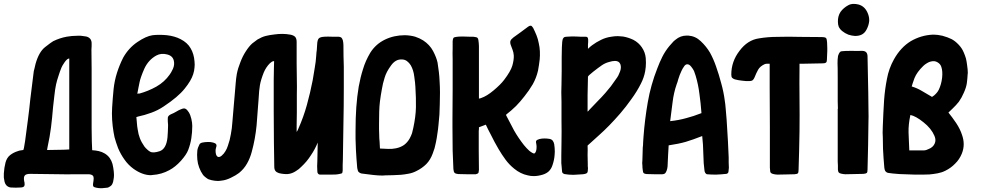

<svg xmlns="http://www.w3.org/2000/svg" viewBox="-26 -912 5205 1006"><path d="M523.4 -107.4Q539.1 -97.7 548.8 -84Q558.6 -70.3 563.5 -52.7Q568.4 -32.2 570.3 -11.7Q571.3 -2.9 571.3 4.9Q571.3 17.6 568.4 31.2Q567.4 42 562.5 51.8Q558.6 60.5 547.9 66.4Q545.9 68.4 543 69.3Q540 70.3 537.1 71.3Q522.5 73.2 507.8 74.2Q504.9 74.2 502.9 74.2Q490.2 74.2 477.5 71.3Q466.8 69.3 462.9 64.5Q460 59.6 461.9 47.9Q462.9 42 463.9 35.2Q464.8 29.3 464.8 22.5Q464.8 12.7 460.9 8.8Q457 3.9 447.3 2Q443.4 1 440.4 1Q436.5 1 432.6 1Q397.5 1 362.3 1Q326.2 2 291 1Q251 1 211.9 0Q172.9 0 132.8 -1Q111.3 -1 104.5 6.8Q96.7 14.6 100.6 37.1Q101.6 39.1 101.6 41Q102.5 43 102.5 44.9Q104.5 57.6 100.6 63.5Q96.7 69.3 84 70.3Q70.3 71.3 56.6 71.3Q43 71.3 29.3 70.3Q17.6 68.4 8.8 60.5Q1 52.7 -2 41Q-3.9 30.3 -5.9 18.6Q-5.9 11.7 -5.9 4.9Q-5.9 1 -5.9 -2.9Q-4.9 -17.6 -2.9 -32.2Q0 -46.9 2.9 -60.5Q9.8 -85.9 27.3 -99.6Q44.9 -113.3 67.4 -120.1Q74.2 -123 82 -124Q88.9 -125 95.7 -126Q98.6 -126 105.5 -172.9Q112.3 -220.7 120.1 -283.2Q123 -310.5 127 -338.9Q129.9 -366.2 132.8 -392.6Q138.7 -441.4 143.6 -479.5Q147.5 -516.6 149.4 -526.4Q150.4 -540 154.3 -551.8Q157.2 -564.5 160.2 -577.1Q177.7 -639.6 210 -665Q242.2 -690.4 252.9 -696.3Q287.1 -712.9 323.2 -719.7Q350.6 -724.6 378.9 -724.6Q388.7 -724.6 397.5 -724.6Q404.3 -723.6 412.1 -722.7Q418.9 -721.7 425.8 -720.7Q438.5 -717.8 446.3 -709Q453.1 -701.2 454.1 -687.5Q454.1 -678.7 454.1 -669.9Q453.1 -661.1 453.1 -652.3Q453.1 -602.5 454.1 -551.8Q454.1 -501 454.1 -450.2Q454.1 -398.4 454.1 -345.7Q454.1 -293 454.1 -241.2Q455.1 -213.9 455.1 -170.9Q456.1 -127.9 457 -125Q457 -125 457 -125Q475.6 -124 492.2 -120.1Q508.8 -116.2 523.4 -107.4ZM295.9 -557.6Q287.1 -536.1 280.3 -513.7Q272.5 -491.2 267.6 -468.8Q262.7 -446.3 258.8 -410.2Q253.9 -374 252 -350.6Q247.1 -291 241.2 -244.1Q235.4 -197.3 222.7 -138.7Q221.7 -135.7 221.7 -132.8Q221.7 -129.9 220.7 -126Q250 -127 279.3 -127Q307.6 -127 336.9 -128.9Q336.9 -287.1 336.9 -605.5Q326.2 -605.5 312.5 -585.9Q299.8 -567.4 295.9 -557.6Z M695.3 -234.4Q699.2 -207 707 -187.5Q714.8 -167 730.5 -144.5Q737.3 -135.7 745.1 -128.9Q752 -122.1 760.7 -117.2Q776.4 -108.4 811.5 -120.1Q845.7 -132.8 851.6 -192.4Q852.5 -205.1 853.5 -221.7Q854.5 -237.3 854.5 -250Q854.5 -255.9 854.5 -260.7Q854.5 -266.6 853.5 -271.5Q852.5 -287.1 853.5 -296.9Q855.5 -306.6 870.1 -313.5Q884.8 -319.3 897.5 -327.1Q910.2 -335 922.9 -339.8Q938.5 -346.7 946.3 -341.8Q954.1 -337.9 962.9 -324.2Q971.7 -310.5 976.6 -289.1Q981.4 -268.6 981.4 -252Q981.4 -219.7 976.6 -188.5Q971.7 -156.2 960 -126Q951.2 -102.5 921.9 -69.3Q892.6 -37.1 861.3 -20.5Q820.3 2 772.5 4.9Q768.6 5.9 764.6 5.9Q720.7 5.9 673.8 -27.3Q645.5 -47.9 626 -76.2Q606.4 -103.5 592.8 -135.7Q581.1 -167 574.2 -192.4Q568.4 -218.8 564.5 -251Q560.5 -284.2 560.5 -317.4Q560.5 -333 561.5 -348.6Q564.5 -397.5 569.3 -446.3Q574.2 -490.2 586.9 -530.3Q599.6 -570.3 619.1 -609.4Q647.5 -660.2 693.4 -691.4Q739.3 -722.7 773.4 -727.5Q790 -729.5 808.6 -729.5Q828.1 -729.5 848.6 -727.5Q889.6 -722.7 919.9 -707Q956.1 -688.5 972.7 -659.2Q990.2 -629.9 993.2 -589.8Q994.1 -582 994.1 -573.2Q994.1 -566.4 993.2 -558.6Q992.2 -542 986.3 -523.4Q975.6 -489.3 941.4 -447.3Q907.2 -404.3 832 -354.5Q801.8 -334 766.6 -321.3Q732.4 -308.6 695.3 -300.8Q693.4 -299.8 693.4 -299.8Q692.4 -299.8 688.5 -298.8Q688.5 -298.8 688.5 -298.8Q690.4 -282.2 691.4 -266.6Q692.4 -250 695.3 -234.4ZM705.1 -421.9Q751 -434.6 793 -458Q835.9 -482.4 863.3 -521.5Q870.1 -530.3 879.9 -550.8Q889.6 -572.3 884.8 -593.8Q878.9 -620.1 848.6 -627Q818.4 -634.8 793 -621.1Q752 -598.6 730.5 -552.7Q710 -505.9 705.1 -480.5Q702.1 -465.8 699.2 -451.2Q696.3 -436.5 693.4 -420.9Q693.4 -420.9 693.4 -420.9Q697.3 -421.9 700.2 -421.9Q703.1 -421.9 705.1 -421.9Z M1773.4 -675.8Q1773.4 -675.8 1773.4 -675.8Q1773.4 -616.2 1775.4 -563.5Q1775.4 -524.4 1775.4 -482.4Q1775.4 -467.8 1775.4 -451.2Q1775.4 -357.4 1773.4 -263.7Q1772.5 -169.9 1770.5 -76.2Q1770.5 -60.5 1769.5 -46.9Q1769.5 -34.2 1769.5 -18.6Q1768.6 -7.8 1766.6 -4.9Q1764.6 -2.9 1754.9 -1Q1735.4 3.9 1703.1 2.9Q1670.9 2.9 1650.4 2.9Q1644.5 2.9 1640.6 -2Q1636.7 -5.9 1636.7 -14.6Q1635.7 -28.3 1635.7 -41Q1636.7 -52.7 1636.7 -67.4Q1636.7 -85.9 1637.7 -114.3Q1638.7 -142.6 1638.7 -165Q1624 -128.9 1602.5 -97.7Q1582 -65.4 1553.7 -39.1Q1546.9 -32.2 1540 -26.4Q1532.2 -20.5 1524.4 -15.6Q1503.9 -2 1481.4 0Q1459 1 1435.5 -4.9Q1422.9 -8.8 1417 -16.6Q1411.1 -24.4 1411.1 -38.1Q1410.2 -70.3 1410.2 -101.6Q1409.2 -133.8 1409.2 -165Q1409.2 -247.1 1408.2 -329.1Q1408.2 -411.1 1408.2 -493.2Q1408.2 -520.5 1409.2 -554.7Q1410.2 -587.9 1410.2 -591.8Q1403.3 -591.8 1397.5 -587.9Q1392.6 -585 1387.7 -580.1Q1377.9 -570.3 1370.1 -558.6Q1362.3 -546.9 1356.4 -533.2Q1340.8 -494.1 1335.9 -465.8Q1331.1 -437.5 1329.1 -395.5Q1324.2 -326.2 1318.4 -254.9Q1311.5 -183.6 1293 -116.2Q1284.2 -83 1268.6 -55.7Q1252.9 -27.3 1226.6 -5.9Q1210 6.8 1183.6 19.5Q1157.2 32.2 1135.7 34.2Q1126 36.1 1115.2 36.1Q1108.4 36.1 1100.6 35.2Q1083 33.2 1066.4 27.3Q1058.6 23.4 1051.8 17.6Q1043.9 11.7 1038.1 4.9Q1025.4 -12.7 1017.6 -34.2Q1009.8 -54.7 1007.8 -77.1Q1006.8 -88.9 1006.8 -99.6Q1006.8 -100.6 1006.8 -101.6Q1006.8 -112.3 1007.8 -122.1Q1008.8 -130.9 1011.7 -138.7Q1015.6 -146.5 1018.6 -154.3Q1020.5 -159.2 1024.4 -161.1Q1029.3 -164.1 1034.2 -165Q1048.8 -168 1062.5 -168Q1077.1 -168.9 1090.8 -165Q1102.5 -162.1 1106.4 -156.2Q1110.4 -150.4 1106.4 -139.6Q1103.5 -130.9 1103.5 -122.1Q1103.5 -113.3 1105.5 -104.5Q1109.4 -91.8 1117.2 -89.8Q1125 -87.9 1134.8 -95.7Q1147.5 -106.4 1155.3 -120.1Q1163.1 -132.8 1168 -148.4Q1178.7 -177.7 1183.6 -209Q1189.5 -239.3 1191.4 -270.5Q1194.3 -310.5 1198.2 -350.6Q1201.2 -390.6 1205.1 -430.7Q1207 -454.1 1209 -477.5Q1210.9 -502 1214.8 -524.4Q1220.7 -554.7 1233.4 -585.9Q1245.1 -617.2 1261.7 -642.6Q1278.3 -668.9 1295.9 -684.6Q1314.5 -699.2 1323.2 -705.1Q1346.7 -718.8 1366.2 -723.6Q1385.7 -728.5 1411.1 -731.4Q1432.6 -734.4 1453.1 -734.4Q1473.6 -734.4 1495.1 -730.5Q1511.7 -727.5 1520.5 -718.8Q1528.3 -710 1528.3 -692.4Q1528.3 -662.1 1528.3 -635.7Q1528.3 -608.4 1528.3 -579.1Q1528.3 -538.1 1529.3 -498Q1530.3 -457 1529.3 -417Q1529.3 -399.4 1529.3 -374Q1529.3 -349.6 1529.3 -323.2Q1529.3 -285.2 1528.3 -253.9Q1528.3 -222.7 1528.3 -220.7Q1530.3 -223.6 1533.2 -228.5Q1536.1 -234.4 1537.1 -237.3Q1564.5 -298.8 1582 -362.3Q1599.6 -425.8 1612.3 -491.2Q1618.2 -523.4 1623 -555.7Q1628.9 -587.9 1630.9 -620.1Q1631.8 -637.7 1633.8 -649.4Q1634.8 -661.1 1635.7 -678.7Q1636.7 -703.1 1644.5 -710.9Q1652.3 -718.8 1675.8 -719.7Q1691.4 -720.7 1711.9 -719.7Q1733.4 -719.7 1748 -719.7Q1757.8 -718.8 1762.7 -714.8Q1767.6 -710 1770.5 -700.2Q1771.5 -694.3 1772.5 -688.5Q1773.4 -681.6 1773.4 -675.8Z M1853.5 -458Q1862.3 -506.8 1876 -549.8Q1888.7 -592.8 1914.1 -635.7Q1942.4 -680.7 1990.2 -704.1Q2038.1 -727.5 2095.7 -727.5Q2126 -726.6 2149.4 -719.7Q2172.9 -711.9 2191.4 -700.2Q2225.6 -677.7 2243.2 -644.5Q2260.7 -611.3 2266.6 -584Q2270.5 -560.5 2273.4 -535.2Q2276.4 -510.7 2277.3 -486.3Q2279.3 -456.1 2279.3 -426.8Q2279.3 -396.5 2278.3 -366.2Q2277.3 -338.9 2276.4 -311.5Q2274.4 -285.2 2271.5 -257.8Q2269.5 -234.4 2265.6 -210.9Q2262.7 -187.5 2257.8 -165Q2254.9 -150.4 2251 -135.7Q2246.1 -121.1 2241.2 -107.4Q2229.5 -75.2 2208 -52.7Q2185.5 -30.3 2155.3 -15.6Q2136.7 -5.9 2115.2 -2Q2094.7 2 2074.2 3.9Q2053.7 4.9 2033.2 5.9Q2012.7 5.9 1993.2 6.8Q1985.4 7.8 1978.5 7.8Q1956.1 7.8 1930.7 4.9Q1894.5 1 1868.2 -2.9Q1859.4 -4.9 1854.5 -9.8Q1848.6 -14.6 1847.7 -23.4Q1846.7 -25.4 1846.7 -27.3Q1845.7 -30.3 1845.7 -32.2Q1843.8 -55.7 1841.8 -80.1Q1839.8 -103.5 1838.9 -127Q1837.9 -157.2 1836.9 -184.6Q1836.9 -209 1836.9 -223.6Q1836.9 -225.6 1836.9 -227.5Q1836.9 -294.9 1840.8 -349.6Q1844.7 -405.3 1853.5 -458ZM2047.9 -134.8Q2072.3 -139.6 2090.8 -152.3Q2109.4 -166 2121.1 -187.5Q2127.9 -200.2 2132.8 -213.9Q2136.7 -228.5 2139.6 -242.2Q2152.3 -301.8 2153.3 -349.6Q2154.3 -396.5 2150.4 -458Q2149.4 -477.5 2144.5 -511.7Q2140.6 -544.9 2126 -570.3Q2118.2 -583 2106.4 -591.8Q2094.7 -600.6 2078.1 -600.6Q2045.9 -601.6 2022.5 -568.4Q1998 -535.2 1989.3 -504.9Q1979.5 -474.6 1974.6 -443.4Q1968.8 -412.1 1964.8 -380.9Q1961.9 -358.4 1960.9 -327.1Q1960 -295.9 1960 -262.7Q1960 -242.2 1960 -234.4Q1960 -225.6 1960.9 -205.1Q1960.9 -187.5 1962.9 -169.9Q1963.9 -152.3 1964.8 -133.8Q1987.3 -132.8 2007.8 -131.8Q2028.3 -130.9 2047.9 -134.8Z M2495.1 -398.4Q2524.4 -408.2 2560.5 -438.5Q2596.7 -468.8 2615.2 -493.2Q2649.4 -538.1 2658.2 -567.4Q2667 -597.7 2666 -621.1Q2665 -636.7 2660.2 -649.4Q2655.3 -663.1 2651.4 -672.9Q2645.5 -687.5 2648.4 -697.3Q2651.4 -706.1 2664.1 -715.8Q2685.5 -731.4 2702.1 -743.2Q2718.8 -754.9 2740.2 -771.5Q2748 -777.3 2752.9 -777.3Q2752.9 -777.3 2753.9 -777.3Q2754.9 -777.3 2755.9 -777.3Q2760.7 -776.4 2767.6 -765.6Q2777.3 -746.1 2785.2 -726.6Q2793 -707 2796.9 -685.5Q2801.8 -665 2802.7 -643.6Q2803.7 -622.1 2801.8 -600.6Q2799.8 -585.9 2797.9 -571.3Q2795.9 -556.6 2793 -542Q2784.2 -503.9 2765.6 -470.7Q2746.1 -437.5 2721.7 -407.2Q2710.9 -394.5 2700.2 -380.9Q2689.5 -368.2 2677.7 -356.4Q2665 -344.7 2652.3 -333Q2638.7 -322.3 2626 -311.5Q2626 -310.5 2626 -309.6Q2626 -308.6 2626 -307.6Q2646.5 -267.6 2668 -227.5Q2690.4 -188.5 2718.8 -152.3Q2725.6 -144.5 2732.4 -136.7Q2740.2 -128.9 2747.1 -122.1Q2751 -118.2 2754.9 -116.2Q2758.8 -113.3 2762.7 -111.3Q2770.5 -106.4 2774.4 -108.4Q2778.3 -109.4 2782.2 -119.1Q2785.2 -127.9 2785.2 -136.7Q2786.1 -146.5 2784.2 -156.2Q2780.3 -169.9 2784.2 -174.8Q2787.1 -179.7 2800.8 -183.6Q2813.5 -186.5 2826.2 -186.5Q2838.9 -186.5 2851.6 -184.6Q2864.3 -182.6 2870.1 -174.8Q2876 -167 2877.9 -156.2Q2880.9 -136.7 2880.9 -117.2Q2880.9 -108.4 2879.9 -99.6Q2877.9 -72.3 2868.2 -44.9Q2862.3 -27.3 2849.6 -14.6Q2836.9 -2.9 2818.4 2.9Q2793 10.7 2770.5 10.7Q2753.9 10.7 2739.3 6.8Q2701.2 -1 2668 -28.3Q2641.6 -49.8 2623 -75.2Q2603.5 -101.6 2586.9 -129.9Q2576.2 -148.4 2565.4 -168Q2555.7 -186.5 2545.9 -206.1Q2539.1 -218.8 2532.2 -232.4Q2526.4 -245.1 2519.5 -258.8Q2507.8 -253.9 2483.4 -245.1Q2483.4 -240.2 2483.4 -235.4Q2482.4 -231.4 2482.4 -226.6Q2482.4 -175.8 2482.4 -124Q2483.4 -73.2 2483.4 -22.5Q2483.4 -18.6 2482.4 -14.6Q2482.4 -11.7 2481.4 -7.8Q2479.5 -3.9 2475.6 -2Q2471.7 0 2466.8 1Q2447.3 1 2420.9 1Q2394.5 0 2375 0Q2361.3 -1 2355.5 -6.8Q2350.6 -12.7 2349.6 -26.4Q2348.6 -50.8 2347.7 -74.2Q2346.7 -98.6 2345.7 -123Q2344.7 -188.5 2344.7 -246.1Q2344.7 -267.6 2344.7 -288.1Q2345.7 -362.3 2345.7 -443.4Q2345.7 -463.9 2345.7 -509.8Q2345.7 -556.6 2345.7 -602.5Q2344.7 -632.8 2345.7 -658.2Q2345.7 -683.6 2345.7 -696.3Q2346.7 -708 2349.6 -712.9Q2353.5 -717.8 2365.2 -718.8Q2375 -720.7 2398.4 -720.7Q2421.9 -720.7 2432.6 -719.7Q2441.4 -719.7 2448.2 -719.7Q2456.1 -719.7 2464.8 -717.8Q2472.7 -716.8 2475.6 -713.9Q2479.5 -710 2480.5 -702.1Q2481.4 -694.3 2482.4 -686.5Q2483.4 -678.7 2483.4 -670.9Q2483.4 -606.4 2483.4 -542Q2483.4 -477.5 2483.4 -413.1Q2483.4 -408.2 2483.4 -404.3Q2483.4 -400.4 2483.4 -395.5Q2483.4 -395.5 2483.4 -395.5Q2486.3 -396.5 2489.3 -396.5Q2492.2 -397.5 2495.1 -398.4Z M3076.2 -674.8Q3098.6 -691.4 3123 -703.1Q3148.4 -715.8 3177.7 -719.7Q3194.3 -722.7 3210.9 -722.7Q3224.6 -721.7 3238.3 -720.7Q3266.6 -715.8 3293 -703.1Q3320.3 -688.5 3336.9 -664.1Q3354.5 -638.7 3357.4 -608.4Q3358.4 -595.7 3358.4 -583Q3358.4 -560.5 3354.5 -539.1Q3348.6 -505.9 3332 -473.6Q3311.5 -432.6 3282.2 -392.6Q3253.9 -352.5 3223.6 -317.4Q3166 -251 3114.3 -205.1Q3063.5 -159.2 3052.7 -149.4Q3053.7 -126 3052.7 -100.6Q3052.7 -75.2 3053.7 -51.8Q3053.7 -45.9 3053.7 -41Q3054.7 -36.1 3054.7 -31.2Q3054.7 -12.7 3050.8 -6.8Q3045.9 -1 3028.3 1Q3002.9 2.9 2980.5 3.9Q2977.5 3.9 2974.6 3.9Q2954.1 3.9 2931.6 0Q2925.8 -2 2922.9 -4.9Q2918.9 -7.8 2918.9 -14.6Q2918 -25.4 2917 -36.1Q2916 -46.9 2915 -57.6Q2915 -77.1 2915 -96.7Q2915 -131.8 2916 -168Q2917 -225.6 2916 -278.3Q2916 -280.3 2916 -310.5Q2916 -340.8 2916 -378.9Q2915 -404.3 2915 -428.7Q2916 -453.1 2916 -471.7Q2917 -505.9 2917 -541Q2917 -576.2 2917 -610.4Q2918 -630.9 2918 -664.1Q2918.9 -696.3 2922.9 -708Q2925.8 -714.8 2931.6 -717.8Q2938.5 -719.7 2945.3 -719.7Q2967.8 -721.7 2993.2 -720.7Q3017.6 -718.8 3040 -719.7Q3048.8 -719.7 3051.8 -716.8Q3054.7 -713.9 3055.7 -705.1Q3055.7 -697.3 3055.7 -691.4Q3054.7 -686.5 3054.7 -678.7Q3054.7 -673.8 3054.7 -668.9Q3054.7 -664.1 3054.7 -656.2Q3054.7 -656.2 3054.7 -656.2Q3061.5 -662.1 3066.4 -667Q3071.3 -670.9 3076.2 -674.8ZM3060.5 -335Q3082 -357.4 3103.5 -379.9Q3126 -402.3 3146.5 -425.8Q3161.1 -442.4 3174.8 -460Q3188.5 -478.5 3201.2 -497.1Q3208 -505.9 3213.9 -516.6Q3218.8 -526.4 3222.7 -537.1Q3230.5 -557.6 3224.6 -575.2Q3217.8 -592.8 3196.3 -592.8Q3182.6 -592.8 3164.1 -586.9Q3145.5 -582 3127.9 -570.3Q3109.4 -557.6 3082 -536.1Q3054.7 -514.6 3054.7 -509.8Q3054.7 -488.3 3053.7 -462.9Q3052.7 -436.5 3052.7 -415Q3052.7 -394.5 3052.7 -372.1Q3052.7 -350.6 3052.7 -327.1Q3052.7 -327.1 3052.7 -327.1Q3055.7 -330.1 3057.6 -331.1Q3059.6 -333 3060.5 -335Z M3477.5 -150.4Q3476.6 -142.6 3474.6 -100.6Q3472.7 -58.6 3471.7 -39.1Q3471.7 -36.1 3470.7 -33.2Q3470.7 -30.3 3469.7 -27.3Q3466.8 -14.6 3461.9 -7.8Q3458 0 3444.3 1Q3426.8 1 3403.3 1Q3379.9 0 3362.3 0Q3350.6 -1 3346.7 -4.9Q3342.8 -8.8 3341.8 -20.5Q3339.8 -33.2 3339.8 -45.9Q3338.9 -51.8 3338.9 -57.6Q3338.9 -64.5 3339.8 -71.3Q3340.8 -87.9 3340.8 -104.5Q3340.8 -122.1 3341.8 -138.7Q3343.8 -152.3 3343.8 -167Q3344.7 -180.7 3345.7 -195.3Q3352.5 -287.1 3368.2 -377Q3383.8 -466.8 3418 -553.7Q3429.7 -585 3444.3 -614.3Q3459 -643.6 3480.5 -669.9Q3487.3 -678.7 3496.1 -687.5Q3503.9 -697.3 3513.7 -704.1Q3539.1 -725.6 3572.3 -725.6Q3576.2 -725.6 3580.1 -725.6Q3618.2 -722.7 3645.5 -696.3Q3674.8 -668.9 3694.3 -635.7Q3712.9 -601.6 3725.6 -564.5Q3741.2 -520.5 3752.9 -475.6Q3765.6 -430.7 3771.5 -384.8Q3774.4 -368.2 3776.4 -341.8Q3779.3 -315.4 3781.2 -285.2Q3785.2 -229.5 3788.1 -171.9Q3791 -113.3 3792 -86.9Q3792 -73.2 3792 -60.5Q3793 -47.9 3793 -33.2Q3793 -28.3 3792 -23.4Q3792 -18.6 3791 -13.7Q3791 -7.8 3787.1 -4.9Q3784.2 -1 3779.3 -1Q3751 2 3726.6 2.9Q3724.6 2.9 3722.7 2.9Q3700.2 2.9 3677.7 1Q3675.8 0 3672.9 -2Q3669.9 -4.9 3668.9 -6.8Q3667 -9.8 3666 -13.7Q3665 -17.6 3665 -20.5Q3660.2 -51.8 3659.2 -104.5Q3658.2 -157.2 3653.3 -199.2Q3653.3 -199.2 3653.3 -199.2Q3603.5 -179.7 3567.4 -168.9Q3530.3 -158.2 3477.5 -150.4ZM3649.4 -319.3Q3645.5 -372.1 3638.7 -419.9Q3632.8 -468.8 3619.1 -514.6Q3615.2 -527.3 3610.4 -540Q3604.5 -551.8 3595.7 -562.5Q3585.9 -575.2 3575.2 -575.2Q3564.5 -575.2 3556.6 -561.5Q3549.8 -551.8 3544.9 -541Q3540 -530.3 3535.2 -518.6Q3531.2 -506.8 3527.3 -495.1Q3524.4 -482.4 3519.5 -470.7Q3503.9 -425.8 3498 -376Q3492.2 -326.2 3485.4 -277.3Q3486.3 -277.3 3486.3 -277.3Q3531.2 -282.2 3569.3 -293Q3607.4 -302.7 3649.4 -319.3Z M4163.1 -562.5Q4162.1 -477.5 4163.1 -393.6Q4164.1 -308.6 4163.1 -224.6Q4162.1 -168.9 4161.1 -123Q4160.2 -77.1 4158.2 -22.5Q4158.2 -7.8 4154.3 -3.9Q4150.4 0 4136.7 1Q4122.1 2 4092.8 2Q4062.5 2.9 4047.9 2.9Q4043 2.9 4037.1 2Q4032.2 1 4026.4 0Q4016.6 -2 4012.7 -6.8Q4008.8 -10.7 4008.8 -22.5Q4007.8 -32.2 4007.8 -34.2Q4007.8 -35.2 4007.8 -45.9Q4007.8 -147.5 4007.8 -248Q4007.8 -349.6 4006.8 -451.2Q4006.8 -460.9 4006.8 -474.6Q4006.8 -488.3 4006.8 -502.9Q4006.8 -529.3 4006.8 -552.7Q4006.8 -575.2 4006.8 -578.1Q3999 -578.1 3993.2 -578.1Q3987.3 -578.1 3981.4 -576.2Q3957 -565.4 3946.3 -546.9Q3936.5 -529.3 3926.8 -504.9Q3922.9 -496.1 3917 -491.2Q3911.1 -487.3 3901.4 -487.3Q3881.8 -486.3 3862.3 -489.3Q3842.8 -491.2 3824.2 -496.1Q3813.5 -500 3809.6 -504.9Q3805.7 -509.8 3805.7 -521.5Q3805.7 -589.8 3848.6 -645.5Q3890.6 -702.1 3950.2 -710.9Q3973.6 -714.8 3997.1 -716.8Q4021.5 -718.8 4044.9 -718.8Q4076.2 -719.7 4107.4 -719.7Q4133.8 -719.7 4161.1 -718.8Q4218.8 -718.8 4277.3 -717.8Q4298.8 -717.8 4302.7 -711.9Q4306.6 -706.1 4307.6 -689.5Q4308.6 -677.7 4308.6 -660.2Q4308.6 -653.3 4308.6 -644.5Q4307.6 -617.2 4306.6 -598.6Q4306.6 -587.9 4301.8 -584Q4296.9 -580.1 4285.2 -580.1Q4256.8 -579.1 4234.4 -579.1Q4211.9 -578.1 4182.6 -578.1Q4178.7 -578.1 4173.8 -578.1Q4168 -578.1 4163.1 -578.1Q4163.1 -578.1 4163.1 -578.1Q4163.1 -573.2 4163.1 -569.3Q4163.1 -565.4 4163.1 -562.5Z M4362.3 -580.1Q4362.3 -602.5 4364.3 -613.3Q4364.3 -619.1 4367.2 -625Q4369.1 -630.9 4373 -636.7Q4375 -638.7 4377.9 -641.6Q4381.8 -643.6 4385.7 -643.6Q4399.4 -645.5 4435.5 -645.5Q4471.7 -644.5 4485.4 -645.5Q4487.3 -645.5 4489.3 -645.5Q4491.2 -645.5 4493.2 -645.5Q4507.8 -644.5 4513.7 -636.7Q4519.5 -628.9 4519.5 -616.2Q4519.5 -587.9 4523.4 -424.8Q4524.4 -377 4524.4 -336.9Q4525.4 -295.9 4524.4 -278.3Q4523.4 -214.8 4522.5 -150.4Q4521.5 -86.9 4519.5 -23.4Q4519.5 -9.8 4515.6 -5.9Q4510.7 -2 4498 -1Q4483.4 0 4451.2 0Q4418 1 4403.3 1Q4398.4 1 4392.6 0Q4387.7 -1 4381.8 -2Q4372.1 -3.9 4368.2 -8.8Q4365.2 -12.7 4364.3 -23.4Q4364.3 -34.2 4364.3 -44.9Q4363.3 -55.7 4363.3 -65.4Q4363.3 -134.8 4363.3 -204.1Q4363.3 -272.5 4363.3 -341.8Q4364.3 -341.8 4364.3 -341.8Q4364.3 -341.8 4364.3 -341.8Q4364.3 -358.4 4363.3 -379.9Q4363.3 -401.4 4363.3 -423.8Q4363.3 -464.8 4363.3 -502Q4363.3 -567.4 4362.3 -580.1ZM4385.7 -750Q4375 -758.8 4369.1 -770.5Q4364.3 -783.2 4364.3 -796.9Q4363.3 -827.1 4377.9 -849.6Q4393.6 -871.1 4418.9 -884.8Q4431.6 -891.6 4447.3 -891.6Q4458 -891.6 4470.7 -888.7Q4502 -880.9 4517.6 -849.6Q4528.3 -828.1 4528.3 -806.6Q4528.3 -804.7 4528.3 -802.7Q4526.4 -779.3 4513.7 -755.9Q4504.9 -739.3 4490.2 -731.4Q4475.6 -723.6 4454.1 -723.6Q4454.1 -723.6 4454.1 -723.6Q4436.5 -724.6 4418.9 -730.5Q4401.4 -737.3 4385.7 -750Z M5014.6 -205.1Q5023.4 -180.7 5023.4 -156.2Q5023.4 -131.8 5013.7 -107.4Q5001 -76.2 4978.5 -54.7Q4957 -32.2 4927.7 -17.6Q4908.2 -7.8 4886.7 -3.9Q4865.2 0 4843.8 2Q4829.1 2.9 4809.6 2.9Q4801.8 2.9 4793.9 2.9Q4781.2 2.9 4767.6 2.9Q4726.6 2 4686.5 0Q4646.5 -2.9 4628.9 -5.9Q4621.1 -6.8 4616.2 -11.7Q4611.3 -15.6 4609.4 -23.4Q4609.4 -25.4 4608.4 -28.3Q4607.4 -31.2 4607.4 -34.2Q4605.5 -58.6 4603.5 -83Q4601.6 -107.4 4600.6 -131.8Q4599.6 -162.1 4599.6 -192.4Q4598.6 -205.1 4598.6 -216.8Q4598.6 -235.4 4599.6 -252.9Q4600.6 -287.1 4602.5 -320.3Q4604.5 -354.5 4606.4 -388.7Q4610.4 -443.4 4621.1 -498Q4630.9 -552.7 4658.2 -601.6Q4693.4 -664.1 4746.1 -696.3Q4799.8 -727.5 4861.3 -730.5Q4864.3 -730.5 4867.2 -730.5Q4886.7 -730.5 4912.1 -724.6Q4940.4 -716.8 4960 -707Q4978.5 -697.3 4997.1 -677.7Q5014.6 -659.2 5023.4 -637.7Q5030.3 -622.1 5035.2 -605.5Q5039.1 -588.9 5041 -572.3Q5044.9 -546.9 5044.9 -530.3Q5044.9 -524.4 5043.9 -520.5Q5043 -501 5040 -477.5Q5037.1 -455.1 5024.4 -426.8Q5012.7 -399.4 4998 -378.9Q4983.4 -360.4 4964.8 -342.8Q4945.3 -324.2 4943.4 -322.3Q4943.4 -322.3 4943.4 -322.3Q4963.9 -296.9 4984.4 -266.6Q5004.9 -235.4 5014.6 -205.1ZM4892.6 -441.4Q4906.2 -469.7 4910.2 -503.9Q4914.1 -538.1 4906.2 -561.5Q4901.4 -577.1 4885.7 -585.9Q4871.1 -594.7 4851.6 -589.8Q4841.8 -587.9 4831.1 -581.1Q4819.3 -574.2 4811.5 -566.4Q4778.3 -534.2 4765.6 -502.9Q4753.9 -470.7 4751 -459Q4780.3 -450.2 4805.7 -434.6Q4831.1 -419.9 4857.4 -404.3Q4869.1 -411.1 4877.9 -420.9Q4886.7 -429.7 4892.6 -441.4ZM4814.5 -124Q4820.3 -124 4827.1 -126Q4833 -127.9 4838.9 -130.9Q4862.3 -139.6 4871.1 -159.2Q4879.9 -177.7 4870.1 -200.2Q4853.5 -239.3 4812.5 -271.5Q4772.5 -303.7 4744.1 -309.6Q4733.4 -260.7 4734.4 -217.8Q4736.3 -173.8 4738.3 -124Q4738.3 -124 4738.3 -124Q4758.8 -124 4777.3 -124Q4795.9 -124 4814.5 -124Z"/></svg>

Font: KARPATY Font
Style: Regular
Weight: 400
Designer: Inna Sieryk
Version: Version 1.1